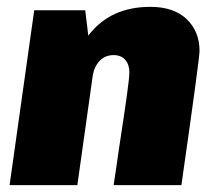

<svg xmlns="http://www.w3.org/2000/svg" viewBox="-20 -541 637 561"><path d="M563 -392Q563 -370 510 0H312Q316 -26 320 -53.5Q324 -81 328 -109Q344 -213 351 -264Q358 -315 358 -330Q358 -352 346 -366Q334 -380 312 -380Q287 -380 271 -363Q255 -346 251 -320L206 0H8L80 -511H229L238 -437Q302 -521 419 -521Q488 -521 525.5 -485Q563 -449 563 -392Z"/></svg>

Font: Chivo Black Italic
Style: Regular
Weight: 900
Italic angle: -8.05°
Designer: Hector Gatti
Foundry: Omnibus-Type
Version: Version 1.007